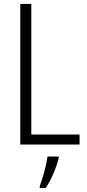

<svg xmlns="http://www.w3.org/2000/svg" viewBox="-20 -734 444 975"><path d="M83 0H384V-51H139V-714H83ZM278 70V61H221C217 102 195 176 182 211V221H212C241 178 266 117 278 70Z"/></svg>

Font: Noto Sans Armenian Condensed Light
Style: Regular
Weight: 300
Width: 3
Designer: Monotype Design Team
Foundry: Monotype Imaging Inc.
Version: Version 2.008